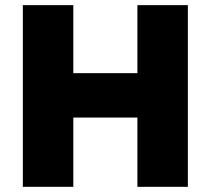

<svg xmlns="http://www.w3.org/2000/svg" viewBox="-20 -723 815 743"><path d="M68.4 -703.1V0H263.7V-268.1H511.7V0H707V-703.1H511.7V-439.9H263.7V-703.1Z"/></svg>

Font: Wand UI Pro Black
Style: Regular
Weight: 900
Designer: Andreas Faust
Version: Version 1.003;FEAKit 1.0